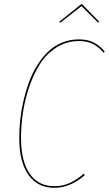

<svg xmlns="http://www.w3.org/2000/svg" viewBox="-20 -876 514 905"><path d="M264.2 -769 259.3 -773.4 362.3 -856H367.2L447.8 -773.4L442.9 -769L364.3 -847.2ZM352.1 -690.4Q394 -690.4 422.6 -675.3Q451.2 -660.2 473.6 -632.8L468.8 -627Q445.8 -653.8 418.9 -668.2Q392.1 -682.6 352.1 -682.6Q294.4 -682.6 247.1 -652.8Q199.7 -623 169.4 -575.9Q139.2 -528.8 118.2 -467.5Q97.2 -406.2 88.1 -345.5Q79.1 -284.7 79.1 -225.1Q79.1 -115.2 120.1 -56.9Q161.1 1.5 235.4 1.5Q278.8 1.5 311.5 -14.6Q344.2 -30.8 375 -57.1L379.9 -50.8Q312 9.3 235.4 9.3Q157.7 9.3 114.3 -51.5Q70.8 -112.3 70.8 -224.6Q70.8 -267.6 75.4 -311.5Q80.1 -355.5 90.8 -401.6Q101.6 -447.8 116.9 -489.5Q132.3 -531.2 155.3 -568.1Q178.2 -605 206.3 -632.1Q234.4 -659.2 272 -674.8Q309.6 -690.4 352.1 -690.4Z"/></svg>

Font: Fira Sans Compressed Eight
Style: Italic
Weight: 100
Width: 3
Italic angle: -8°
Designer: Carrois Corporate & Edenspiekermann AG
Foundry: Carrois Corporate GbR & Edenspiekermann AG
Version: Version 4.203;PS 004.203;hotconv 1.0.88;makeotf.lib2.5.64775